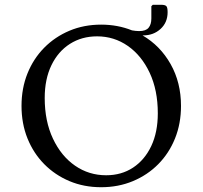

<svg xmlns="http://www.w3.org/2000/svg" viewBox="-20 -773 847 803"><path d="M403 10Q331 10 270.5 -15.5Q210 -41 165 -86.5Q120 -132 95 -194Q70 -256 70 -330Q70 -404 95 -466Q120 -528 165 -573.5Q210 -619 270.5 -644.5Q331 -670 403 -670Q472 -670 532 -646Q548 -643 562 -643Q590 -643 601.5 -657Q613 -671 613 -696V-747L619 -753H654Q670 -753 675.5 -747.5Q681 -742 681 -722Q681 -679 651.5 -652Q622 -625 579 -625H576Q650 -582 693.5 -505Q737 -428 737 -330Q737 -256 712 -194Q687 -132 642 -86.5Q597 -41 536 -15.5Q475 10 403 10ZM424 -40Q488 -40 536.5 -72Q585 -104 612.5 -162Q640 -220 640 -299Q640 -396 606 -468.5Q572 -541 514.5 -581Q457 -621 386 -621Q322 -621 272.5 -589.5Q223 -558 195 -500Q167 -442 167 -363Q167 -266 201.5 -193Q236 -120 294 -80Q352 -40 424 -40Z"/></svg>

Font: Spectral
Style: Regular
Weight: 400
Designer: Jean-Baptiste Levee
Foundry: Production Type
Version: Version 2.001